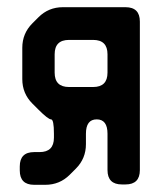

<svg xmlns="http://www.w3.org/2000/svg" viewBox="-20 -505 459 534"><path d="M75 9H106Q146 9 174 -19L191 -36Q219 -64 219 -104V-133Q219 -173 249 -173Q279 -173 279 -133V-32Q279 8 319 8H329Q369 8 369 -32V-445Q369 -485 329 -485H155Q115 -485 87 -457L70 -440Q42 -412 42 -372V-285Q42 -245 70 -217L86 -201Q114 -173 122 -173Q130 -173 130 -133V-122Q130 -82 90 -82H75Q35 -82 35 -42V-31Q35 9 75 9ZM132 -303V-354Q132 -394 172 -394H239Q279 -394 279 -354V-303Q279 -263 239 -263H172Q132 -263 132 -303Z"/></svg>

Font: WDXL Lubrifont JP N
Style: Regular
Weight: 400
Designer: [WDXL Lubrifont] Copyright 2020-2022 (c) NightFurySL2001, Skr-ZERO; [ZCOOL QingKe HuangYou] Copyright 2018-2022 (c) The 
Version: Version 2.001;hotconv 1.1.1;makeotfexe 2.6.0